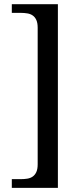

<svg xmlns="http://www.w3.org/2000/svg" viewBox="-20 -780 400 928"><path d="M37.1 127.9V85.9H80.1Q97.2 85.9 112.1 83.5Q127 81.1 137.9 73.5Q148.9 65.9 155.5 51.8Q162.1 37.6 162.1 14.2V-646Q162.1 -669.4 155.5 -683.6Q148.9 -697.8 137.9 -705.3Q127 -712.9 112.1 -715.3Q97.2 -717.8 80.1 -717.8H37.1V-759.8H259.8V127.9Z"/></svg>

Font: Droid-TTFautohint Serif
Style: Regular
Weight: 400
Foundry: Ascender Corporation
Version: Version 1.00; ttfautohint (v1.00rc1.4-1a1c-dirty) -l 8 -r 50